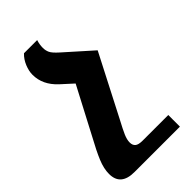

<svg xmlns="http://www.w3.org/2000/svg" viewBox="-246 -560 875 875"><g transform="rotate(-45 191.0 -122.5)"><path d="M344 -264 192 31Q170 72 160 95Q150 118 150 136Q150 154 160.5 163Q171 172 198 172H363V247H70Q-18 247 -18 171Q-18 137 -1.5 97Q15 57 50 -7L166 -228L110 -279Q55 -330 55 -395Q55 -419 66 -446Q77 -473 97 -492H182Q175 -471 175 -448Q175 -432 181.5 -417.5Q188 -403 215 -379L344 -264Z"/></g></svg>

Font: Noto Serif Armenian Condensed ExtraBold
Style: Regular
Weight: 800
Width: 3
Designer: Monotype Design Team
Foundry: Monotype Imaging Inc.
Version: Version 2.008; ttfautohint (v1.8.4.7-5d5b)